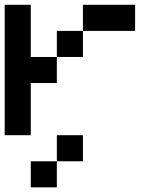

<svg xmlns="http://www.w3.org/2000/svg" viewBox="-20 -576 707 818"><path d="M333.3 -333.3H222.2V-444.4H333.3ZM555.6 -444.4H333.3V-555.6H555.6ZM111.1 -222.2V0H0V-555.6H111.1V-333.3H222.2V-222.2ZM333.3 111.1H222.2V0H333.3ZM222.2 222.2H111.1V111.1H222.2Z"/></svg>

Font: Pixeloid Mono
Style: Regular
Weight: 400
Monospace: yes
Designer: GGBotNet
Foundry: GGBotNet
Version: 0.5